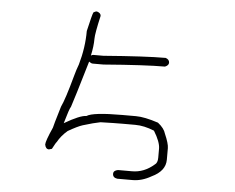

<svg xmlns="http://www.w3.org/2000/svg" viewBox="-54 -685 1107 903"><g transform="rotate(5 500.0 -233.5)"><path d="M367.2 -621.1Q386.7 -615.2 386.7 -601.6Q367.2 -516.6 367.2 -492.2Q367.2 -456.5 357.4 -412.1Q363.8 -416 369.1 -416H416Q613.3 -431.6 709 -431.6Q726.6 -425.3 726.6 -410.2Q726.6 -397.9 709 -390.6Q615.2 -390.6 419.9 -375H369.1Q361.8 -375 351.6 -382.8Q296.9 -197.8 285.2 -164.1Q277.8 -153.8 257.8 -84Q331.5 -127 361.3 -127Q390.6 -146.5 529.3 -146.5H593.8Q633.8 -146.5 699.2 -125Q729.5 -101.1 736.3 -76.2Q755.9 -31.2 755.9 -9.8V44.9Q755.9 98.6 691.4 128.9Q647.5 154.3 603.5 154.3H531.2Q509.8 150.9 509.8 132.8Q509.8 117.2 531.2 113.3H597.7Q654.3 113.3 701.2 72.3Q714.8 64 714.8 39.1V-3.9Q714.8 -35.2 683.6 -85.9Q635.7 -105.5 593.8 -105.5H535.2Q497.1 -105.5 429.7 -103.5Q398.9 -97.7 347.7 -82Q324.2 -74.7 279.3 -48.8Q249.5 -23.4 232.4 7.8Q230.5 7.8 212.9 41L199.2 44.9Q183.6 44.9 179.7 23.4Q179.7 6.8 209 -58.6Q209 -63 238.3 -160.2Q255.9 -196.3 287.1 -310.5Q294.9 -339.4 304.7 -365.2Q328.1 -446.8 328.1 -525.4Q346.2 -605 351.6 -615.2Q361.3 -621.1 367.2 -621.1Z"/></g></svg>

Font: CEF Fonts CJK
Style: Regular
Weight: 400
Designer: PartyBoss (派对大魔王)
Version: Release 2.25